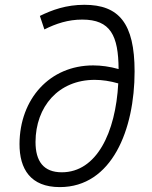

<svg xmlns="http://www.w3.org/2000/svg" viewBox="-20 -762 626 792"><path d="M226.6 9.8C441.9 9.8 535.2 -227.5 535.2 -467.3C535.2 -666.5 470.2 -742.2 328.1 -742.2C252.9 -742.2 195.3 -721.2 144.5 -696.3L163.1 -640.6C210.9 -664.6 260.7 -681.2 319.3 -681.2C436 -681.2 468.3 -615.2 469.2 -477.1C433.1 -487.3 397.9 -492.2 364.3 -492.2C184.6 -492.2 61.5 -353.5 60.5 -168.5C60.1 -64.9 106 9.8 226.6 9.8ZM467.8 -418C457 -214.8 378.4 -51.3 234.9 -51.3C159.7 -51.3 126.5 -96.7 126.5 -176.3C127 -322.3 221.2 -432.6 370.6 -432.6C401.4 -432.6 434.1 -427.7 467.8 -418Z"/></svg>

Font: Cascadia Code NF Light
Style: Italic
Weight: 300
Italic angle: -10°
Monospace: yes
Designer: Aaron Bell
Foundry: Saja Typeworks
Version: Version 2404.023